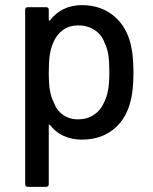

<svg xmlns="http://www.w3.org/2000/svg" viewBox="-20 -536 597 748"><path d="M78 181V-498Q78 -508 89 -508H159Q170 -508 170 -498V-458Q170 -456 171.5 -455.5Q173 -455 175 -457Q197 -486 228.5 -501Q260 -516 299 -516Q368 -516 416.5 -479.5Q465 -443 485 -379Q500 -330 500 -254Q500 -176 485 -129Q466 -65 417.5 -28.5Q369 8 298 8Q260 8 228 -6.5Q196 -21 175 -49Q173 -51 171.5 -50.5Q170 -50 170 -48V181Q170 192 159 192H89Q78 192 78 181ZM189 -138Q200 -107 225 -89Q250 -71 284 -71Q319 -71 345.5 -88.5Q372 -106 385 -136Q396 -158 401 -185Q406 -212 406 -255Q406 -297 402 -322.5Q398 -348 388 -368Q377 -400 349.5 -418.5Q322 -437 285 -437Q250 -437 225 -419Q200 -401 187 -369Q178 -348 174 -322Q170 -296 170 -254Q170 -210 174.5 -183.5Q179 -157 189 -138Z"/></svg>

Font: Barlow GEO Medium
Style: Regular
Weight: 500
Designer: Jeremy Tribby
Foundry: Tribby Type
Version: Version 1.408